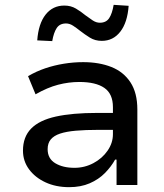

<svg xmlns="http://www.w3.org/2000/svg" viewBox="-20 -765 680 794"><path d="M266 9Q211 9 168 -11Q125 -31 100 -65Q75 -99 75 -142Q75 -199 109 -233.5Q143 -268 211 -283Q279 -298 381 -298H463V-228H387Q333 -228 293.5 -224.5Q254 -221 228.5 -212.5Q203 -204 190 -188.5Q177 -173 177 -148Q177 -109 208.5 -90Q240 -71 288 -71Q330 -71 366.5 -90.5Q403 -110 425 -142Q447 -174 447 -210V-322Q447 -377 411.5 -401.5Q376 -426 308 -426Q264 -426 220 -414.5Q176 -403 127 -375L96 -450Q130 -470 167 -482.5Q204 -495 244 -501.5Q284 -508 324 -508Q390 -508 440.5 -488Q491 -468 519.5 -424.5Q548 -381 548 -312V0H462V-105H456Q440 -76 414 -49.5Q388 -23 351 -7Q314 9 266 9ZM196 -595 134 -598Q139 -667 168.5 -704.5Q198 -742 246 -742Q273 -742 294 -729.5Q315 -717 333 -702Q349 -690 363.5 -680.5Q378 -671 393 -671Q419 -671 431.5 -690Q444 -709 450 -745L512 -741Q507 -672 477.5 -634Q448 -596 401 -596Q373 -596 351.5 -609.5Q330 -623 312 -637Q297 -649 282.5 -658.5Q268 -668 253 -668Q227 -668 214.5 -649Q202 -630 196 -595Z"/></svg>

Font: Nunito Sans 12pt ExtraLight 6pt Medium
Style: Regular
Weight: 500
Version: Version 3.101;gftools[0.9.27]